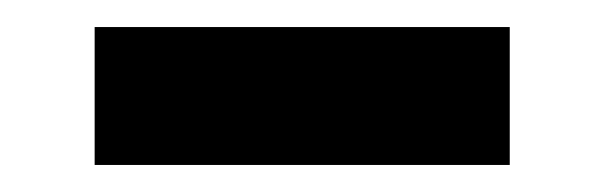

<svg xmlns="http://www.w3.org/2000/svg" viewBox="-20 -719 447 142"><path d="M50 -597V-699H357V-597Z"/></svg>

Font: Murecho Thin Black
Style: Regular
Weight: 900
Version: Version 1.010